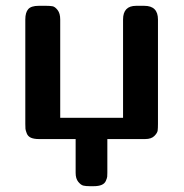

<svg xmlns="http://www.w3.org/2000/svg" viewBox="-20 -478 632 660"><path d="M67 -52V-411Q67 -435 77 -446.5Q87 -458 113 -458H139Q152 -458 160.5 -456.5Q169 -455 178 -443.5Q187 -432 187 -411V-73H403V-411Q403 -458 448 -458H476Q523 -458 523 -411V-52Q523 -38 522 -29.5Q521 -21 510.5 -10.5Q500 0 479 0H349V116Q349 125 348.5 129.5Q348 134 344 143.5Q340 153 329.5 157.5Q319 162 302 162H288Q275 162 266.5 160Q258 158 249 147Q240 136 240 116V0H114Q97 0 86.5 -4.5Q76 -9 72 -19.5Q68 -30 67.5 -35Q67 -40 67 -52Z"/></svg>

Font: CMU Sans Serif
Style: Bold
Weight: 700
Version: Version 0.7.0